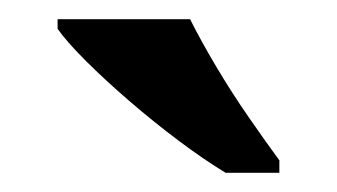

<svg xmlns="http://www.w3.org/2000/svg" viewBox="-20 -786 351 200"><path d="M215 -606Q192 -620 166 -639.5Q140 -659 114.5 -681Q89 -703 69 -723Q49 -743 40 -756V-766H178Q189 -744 205 -717Q221 -690 239 -664Q257 -638 271 -619V-606Z"/></svg>

Font: Noto Serif Toto SemiBold
Style: Regular
Weight: 600
Designer: Monotype Design Team
Foundry: Monotype Imaging Inc.
Version: Version 2.001; ttfautohint (v1.8.4.7-5d5b)